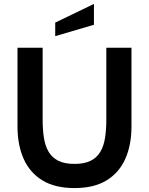

<svg xmlns="http://www.w3.org/2000/svg" viewBox="-20 -943 758 977"><path d="M359 14Q260 14 196 -25Q132 -64 100.5 -134.5Q69 -205 69 -300V-700H197V-333Q197 -283 203.5 -241.5Q210 -200 227.5 -170.5Q245 -141 276.5 -125Q308 -109 359 -109Q410 -109 441.5 -125Q473 -141 490.5 -170.5Q508 -200 514.5 -241.5Q521 -283 521 -333V-700H649V-300Q649 -205 617.5 -134.5Q586 -64 522 -25Q458 14 359 14ZM261 -759V-828L458 -923V-817Z"/></svg>

Font: Cabin VF Beta
Style: Regular
Weight: 400
Designer: Pablo Impallari
Foundry: Pablo Impallari. http://www.impallari.com Igino Marini. http://www.ikern.com
Version: Version 2.200